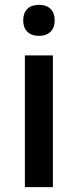

<svg xmlns="http://www.w3.org/2000/svg" viewBox="-20 -767 319 787"><path d="M196.8 0H82V-540H196.8ZM75.2 -683.1Q75.2 -713.9 92 -730.5Q108.9 -747.1 140.1 -747.1Q170.4 -747.1 187.3 -730.5Q204.1 -713.9 204.1 -683.1Q204.1 -653.8 187.3 -637Q170.4 -620.1 140.1 -620.1Q108.9 -620.1 92 -637Q75.2 -653.8 75.2 -683.1Z"/></svg>

Font: f41525491657056   
Style: Regular
Weight: 600
Foundry: Ascender Corporation
Version: Version 1.10